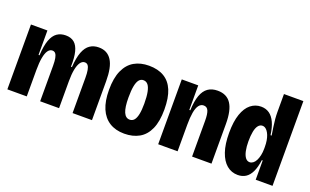

<svg xmlns="http://www.w3.org/2000/svg" viewBox="-79 -1073 2372 1469"><g transform="rotate(20 1107.0 -338.5)"><path d="M28 0V-300V-528H162V-329H170Q174 -407 191 -453.5Q208 -500 237.5 -520.5Q267 -541 308 -541Q351 -541 377.5 -519Q404 -497 416 -450.5Q428 -404 426 -329H434Q439 -407 457 -453.5Q475 -500 505.5 -520.5Q536 -541 577 -541Q613 -541 639 -527Q665 -513 682.5 -485.5Q700 -458 708.5 -415.5Q717 -373 717 -316V0H559V-287Q559 -325 554.5 -349.5Q550 -374 540.5 -385.5Q531 -397 515 -397Q494 -397 479 -375.5Q464 -354 456.5 -314.5Q449 -275 449 -220V0H295V-290Q295 -327 290.5 -350.5Q286 -374 276.5 -385.5Q267 -397 251 -397Q230 -397 215.5 -376.5Q201 -356 193.5 -315.5Q186 -275 186 -216V0Z M983 13Q912 13 862 -18.5Q812 -50 786 -111Q760 -172 760 -263Q760 -360 788 -421.5Q816 -483 866.5 -512Q917 -541 986 -541Q1059 -541 1109 -511.5Q1159 -482 1184.5 -421.5Q1210 -361 1210 -265Q1210 -168 1182.5 -106.5Q1155 -45 1104 -16Q1053 13 983 13ZM986 -102Q1008 -102 1022 -118.5Q1036 -135 1043 -169Q1050 -203 1050 -255Q1050 -313 1042.5 -350Q1035 -387 1020.5 -404.5Q1006 -422 983 -422Q962 -422 948 -405Q934 -388 927 -352Q920 -316 920 -259Q920 -178 936.5 -140Q953 -102 986 -102Z M1256 0V-311V-528H1390V-328H1398Q1401 -404 1418 -450.5Q1435 -497 1466.5 -519Q1498 -541 1545 -541Q1619 -541 1654.5 -487.5Q1690 -434 1690 -323V0H1532V-291Q1532 -346 1521 -372Q1510 -398 1483 -398Q1459 -398 1443.5 -377Q1428 -356 1421 -315.5Q1414 -275 1414 -216V0Z M1907 13Q1856 13 1817.5 -19Q1779 -51 1757.5 -113.5Q1736 -176 1736 -267Q1736 -360 1757 -420.5Q1778 -481 1815 -510.5Q1852 -540 1899 -540Q1938 -540 1966.5 -520Q1995 -500 2013.5 -460Q2032 -420 2040 -359H2049Q2044 -393 2039 -425.5Q2034 -458 2031.5 -487.5Q2029 -517 2029 -543V-690H2187V-217V0H2050V-157H2043Q2035 -97 2017 -59.5Q1999 -22 1971.5 -4.5Q1944 13 1907 13ZM1960 -110Q1974 -110 1987 -119.5Q2000 -129 2009.5 -147.5Q2019 -166 2024.5 -191Q2030 -216 2030 -246V-260Q2030 -288 2026 -311.5Q2022 -335 2015 -352.5Q2008 -370 1999 -382Q1990 -394 1980 -400Q1970 -406 1959 -406Q1938 -406 1924 -388Q1910 -370 1903.5 -336.5Q1897 -303 1897 -257Q1897 -214 1904 -180.5Q1911 -147 1925 -128.5Q1939 -110 1960 -110Z"/></g></svg>

Font: Bricolage Grotesque 96pt ExtraBold SemiCondensed
Style: Regular
Weight: 800
Width: 4
Version: Version 1.001;gftools[0.9.33.dev8+g029e19f]